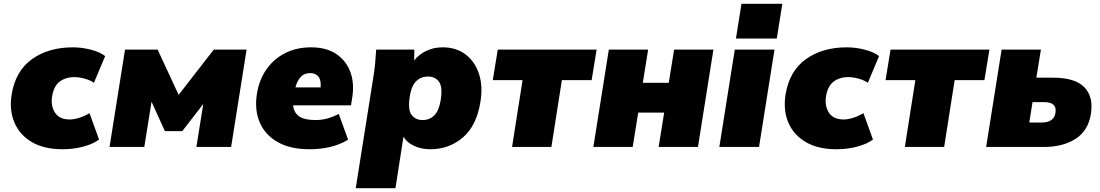

<svg xmlns="http://www.w3.org/2000/svg" viewBox="-20 -770 5766 1006"><path d="M28 0ZM308 12Q211 12 147 -25.5Q83 -63 55.5 -128Q28 -193 41 -275Q61 -398 147.5 -460Q234 -522 362 -522Q407 -522 455 -510Q503 -498 531 -476L472 -336Q453 -350 423.5 -358Q394 -366 367 -366Q325 -366 293.5 -343Q262 -320 253 -265Q245 -216 268 -180Q291 -144 346 -144Q368 -144 396 -153Q424 -162 449 -177L499 -39Q471 -17 419 -2.5Q367 12 308 12Z M554 0 635 -510H806L916 -273L1100 -510H1272L1191 0H1009L1045 -225L935 -83H844L774 -237L736 0Z M1313 0ZM1602 12Q1501 12 1435 -25.5Q1369 -63 1341 -128.5Q1313 -194 1326 -278Q1338 -352 1376 -406.5Q1414 -461 1473.5 -491.5Q1533 -522 1610 -522Q1690 -522 1742 -487Q1794 -452 1816 -392Q1838 -332 1825 -255L1819 -218H1516Q1519 -181 1546.5 -161Q1574 -141 1633 -141Q1664 -141 1692.5 -148.5Q1721 -156 1755 -173L1804 -38Q1761 -12 1710 0Q1659 12 1602 12ZM1605 -387Q1573 -387 1554.5 -365.5Q1536 -344 1528 -312H1660Q1663 -351 1648 -369Q1633 -387 1605 -387Z M1860 0ZM1844 216 1936 -365Q1942 -401 1945.5 -437.5Q1949 -474 1951 -510H2151L2150 -453Q2174 -484 2212.5 -503Q2251 -522 2300 -522Q2370 -522 2419 -485Q2468 -448 2489.5 -383.5Q2511 -319 2497 -235Q2477 -111 2405 -49.5Q2333 12 2235 12Q2187 12 2149 -6Q2111 -24 2094 -54L2052 216ZM2194 -141Q2231 -141 2255.5 -165.5Q2280 -190 2289 -245Q2300 -315 2280 -342Q2260 -369 2222 -369Q2186 -369 2161 -345Q2136 -321 2127 -265Q2116 -195 2136.5 -168Q2157 -141 2194 -141Z M2663 0 2718 -350H2562L2588 -510H3106L3080 -350H2924L2869 0Z M3089 0 3170 -510H3376L3348 -336H3484L3512 -510H3718L3637 0H3431L3460 -180H3324L3295 0Z M3749 0ZM3836 -568 3865 -750H4079L4050 -568ZM3749 0 3830 -510H4038L3957 0Z M4083 0ZM4363 12Q4266 12 4202 -25.5Q4138 -63 4110.5 -128Q4083 -193 4096 -275Q4116 -398 4202.5 -460Q4289 -522 4417 -522Q4462 -522 4510 -510Q4558 -498 4586 -476L4527 -336Q4508 -350 4478.5 -358Q4449 -366 4422 -366Q4380 -366 4348.5 -343Q4317 -320 4308 -265Q4300 -216 4323 -180Q4346 -144 4401 -144Q4423 -144 4451 -153Q4479 -162 4504 -177L4554 -39Q4526 -17 4474 -2.5Q4422 12 4363 12Z M4721 0 4776 -350H4620L4646 -510H5164L5138 -350H4982L4927 0Z M5147 0 5228 -510H5434L5410 -363H5497Q5613 -363 5661.5 -313Q5710 -263 5696 -174Q5682 -85 5615.5 -42.5Q5549 0 5450 0ZM5373 -128H5437Q5502 -128 5510 -178Q5520 -235 5451 -235H5390Z"/></svg>

Font: Winston Black
Style: Italic
Weight: 900
Italic angle: -9°
Designer: Original fonts by Vernon Adams / Changes by Cristiano Sobral
Foundry: VOriginal fonts by Vernon Adams / Changes by Cristiano Sobral
Version: Version 2.503;July 17, 2020;FontCreator 13.0.0.2655 64-bit